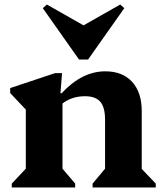

<svg xmlns="http://www.w3.org/2000/svg" viewBox="-20 -828 720 848"><path d="M32 0V-17L94 -83V-344L25 -417V-439L223 -505H254L247 -416H252Q342 -513 445 -513Q521 -513 563.5 -466.5Q606 -420 606 -338V-82L668 -17V0H389V-17L444 -83V-300Q444 -354 423 -378.5Q402 -403 355 -403Q298 -403 256 -371V-83L312 -17V0ZM187 -808 349 -716 511 -808 529 -792 369 -565H329L169 -792Z"/></svg>

Font: Platypi
Style: Bold
Weight: 700
Designer: David Sargent
Foundry: Bolt Cutter Type
Version: Version 1.200; ttfautohint (v1.8.4.7-5d5b)